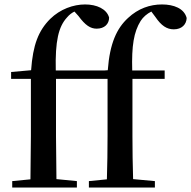

<svg xmlns="http://www.w3.org/2000/svg" viewBox="-20 -844 860 864"><path d="M460 0H677V-29L579 -38C577 -103 576 -168 576 -232V-489H721V-527H575C572 -638 582 -700 613 -750C624 -767 641 -782 661 -792L679 -768C706 -728 731 -712 762 -712C798 -712 819 -734 820 -763C809 -806 762 -824 709 -824C655 -824 602 -806 556 -763C506 -717 474 -650 465 -528L451 -527H231C228 -659 243 -724 282 -766C292 -778 303 -786 315 -792L333 -772C364 -730 387 -715 415 -715C450 -715 471 -736 471 -765C460 -804 415 -824 363 -824C310 -824 251 -803 206 -759C153 -706 128 -642 120 -528L30 -520V-489H119V-232L117 -37L35 -29V0H326V-29L234 -38L232 -232V-489H464V-232C464 -167 463 -102 461 -37L380 -29V0Z"/></svg>

Font: Noto Serif CJK HK SemiBold
Style: Regular
Weight: 600
Designer: Ryoko NISHIZUKA 西塚涼子 (kana & ideographs); Frank Grießhammer (Latin, Greek & Cyrillic); Wenlong ZHANG 张文龙 (bopomofo); San
Foundry: Adobe
Version: Version 2.001;hotconv 1.1.0;makeotfexe 2.6.0